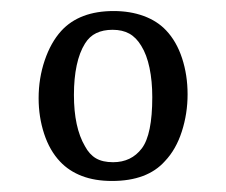

<svg xmlns="http://www.w3.org/2000/svg" viewBox="-20 -750 409 348"><path d="M320 -579Q320 -544 309.5 -511.5Q299 -479 279 -458Q263 -440 239 -431Q215 -422 183 -422Q152 -422 128.5 -431Q105 -440 89 -457Q70 -477 60 -507.5Q50 -538 50 -572Q50 -608 61 -640.5Q72 -673 91 -694Q124 -730 186 -730Q216 -730 240.5 -721Q265 -712 281 -695Q300 -675 310 -644.5Q320 -614 320 -579ZM114 -578Q114 -519 134 -485Q142 -470 154 -463Q166 -456 185 -456Q218 -456 237 -481Q256 -506 256 -574Q256 -603 251 -627Q246 -651 236 -667Q227 -682 214.5 -689Q202 -696 184 -696Q167 -696 154.5 -690Q142 -684 134 -671Q124 -655 119 -631.5Q114 -608 114 -578Z"/></svg>

Font: Domine
Style: Regular
Weight: 400
Designer: Pablo Impallari, Rodrigo Fuenzalida, Brenda Gallo
Foundry: Pablo Impallari, Rodrigo Fuenzalida, Brenda Gallo
Version: Version 2.000;September 19, 2022;FontCreator 14.0.0.2877 64-